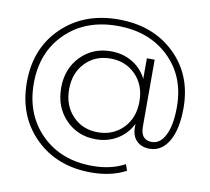

<svg xmlns="http://www.w3.org/2000/svg" viewBox="-94 -811 1221 1116"><g transform="rotate(10 516.5 -253.0)"><path d="M518 -705Q721 -705 849.5 -582Q978 -459 978 -263Q978 -137 936.5 -66.5Q895 4 824 4Q776 4 747.5 -24.5Q719 -53 719 -103V-124Q689 -64 633 -30Q577 4 506 4Q399 4 328 -69.5Q257 -143 257 -256Q257 -369 328 -442Q399 -515 506 -515Q577 -515 632.5 -482Q688 -449 718 -390V-511H764V-116Q764 -37 830 -37Q880 -37 909.5 -96.5Q939 -156 939 -262Q939 -443 822 -555Q705 -667 518 -667Q330 -667 213 -552.5Q96 -438 96 -254Q96 -71 212 44.5Q328 160 514 160Q624 160 705 116L718 153Q630 199 514 199Q311 199 183 72.5Q55 -54 55 -254Q55 -454 184.5 -579.5Q314 -705 518 -705ZM719 -256Q719 -352 660 -412.5Q601 -473 511 -473Q421 -473 362.5 -412.5Q304 -352 304 -256Q304 -160 362.5 -99Q421 -38 511 -38Q601 -38 660 -98.5Q719 -159 719 -256Z"/></g></svg>

Font: mBank Light
Style: Regular
Weight: 300
Designer: Julieta Ulanovsky
Foundry: Julieta Ulanovsky
Version: Version 7.200;PS 007.200;hotconv 1.0.88;makeotf.lib2.5.64775